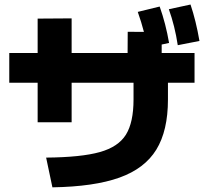

<svg xmlns="http://www.w3.org/2000/svg" viewBox="-20 -802 904 839"><path d="M563.5 -367.2V-440.4H293V-267.6H144.5V-440.4H20.5V-570.3H144.5V-720.7L293 -721.7V-570.3H537.6L538.1 -663.1L608.9 -662.6Q598.1 -704.6 582 -750L677.7 -773.4Q704.6 -697.8 718.8 -614.3L686.5 -607.4V-570.3H830.1V-440.4H713.9V-367.2Q713.9 -231 663.1 -148.2Q612.3 -65.4 502 -25.9Q391.6 13.7 209 16.6L181.6 -113.3Q335.4 -114.7 416.3 -137.5Q497.1 -160.2 530.3 -213.6Q563.5 -267.1 563.5 -367.2ZM717.8 -761.7 812.5 -782.2Q836.4 -711.4 851.6 -623L756.8 -604.5Q744.1 -688.5 717.8 -761.7Z"/></svg>

Font: Pretendard GOV ExtraBold
Style: Regular
Weight: 800
Designer: Base glyphs from Inter by Rasmus Andersson; Hangeul glyphs from Noto Sans CJK(Source Han Sans) by Jang Soo-young and Kan
Foundry: Kil Hyung-jin
Version: Version 1.309